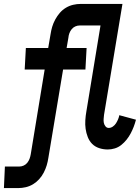

<svg xmlns="http://www.w3.org/2000/svg" viewBox="-95 -755 715 980"><path d="M-75 205 -70 95H4Q15 95 26 90Q37 85 44.5 75.5Q52 66 56 55Q60 44 62 32L133 -400H31L37 -510H151L163 -580Q166 -600 171.5 -618.5Q177 -637 187 -655.5Q197 -674 210.5 -689.5Q224 -705 241.5 -715.5Q259 -726 278.5 -730.5Q298 -735 317 -735H530L436 -169Q435 -159 434 -148.5Q433 -138 435 -128Q437 -118 443.5 -110Q450 -102 460 -102Q471 -102 481 -109Q491 -116 497 -125.5Q503 -135 507.5 -145.5Q512 -156 514 -167L599 -144Q594 -125 587.5 -108Q581 -91 572 -74Q563 -57 551 -42Q539 -27 524 -15Q509 -3 491 2.5Q473 8 455 8Q432 8 411 1Q390 -6 375.5 -20.5Q361 -35 353 -55.5Q345 -76 342 -97.5Q339 -119 340.5 -142Q342 -165 346 -187L418 -625H312Q300 -625 289 -620Q278 -615 270.5 -605.5Q263 -596 259 -585Q255 -574 254 -562L245 -510H347L341 -400H227L152 50Q149 70 143.5 88.5Q138 107 128.5 125.5Q119 144 105 159.5Q91 175 73.5 185.5Q56 196 36.5 200.5Q17 205 -2 205Z"/></svg>

Font: Iosevka Curly XBdEx
Style: Italic
Weight: 800
Width: 7
Italic angle: -9°
Monospace: yes
Designer: Belleve Invis
Foundry: Belleve Invis
Version: Version 11.1.0; ttfautohint (v1.8.3)